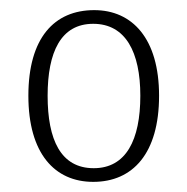

<svg xmlns="http://www.w3.org/2000/svg" viewBox="-20 -739 370 379"><path d="M164 -380C242 -380 294 -436 294 -550C294 -663 241 -719 166 -719C87 -719 36 -664 36 -550C36 -436 88 -380 164 -380ZM165 -407C100 -407 74 -463 74 -550C74 -636 100 -692 164 -692C228 -692 257 -636 257 -550C257 -463 229 -407 165 -407Z"/></svg>

Font: Noto Serif Ethiopic SemiCondensed ExtraLight
Style: Regular
Weight: 200
Width: 4
Designer: Monotype Design Team
Foundry: Monotype Imaging Inc.
Version: Version 2.102